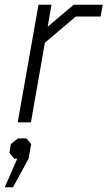

<svg xmlns="http://www.w3.org/2000/svg" viewBox="-39 -518 455 813"><path d="M124 -498H179L163 -405L273 -498H396L387 -448H282L151 -337L92 0H36ZM34 154H21L1 129L7 92L37 68H73L93 92L82 154L16 275H-19Z"/></svg>

Font: Chakra Petch Light
Style: Italic
Weight: 300
Italic angle: -10°
Designer: Katatrad Aksorn Co.,Ltd.
Foundry: Cadson Demak Co.,Ltd.
Version: Version 1.000; ttfautohint (v1.6)